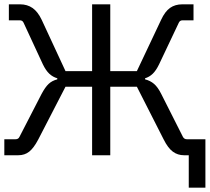

<svg xmlns="http://www.w3.org/2000/svg" viewBox="-35 -718 970 888"><path d="M816 0Q787 0 764.5 -16.5Q742 -33 722 -73L598 -317H475V0H391V-317H268L142 -73Q121 -33 100 -16.5Q79 0 50 0H-15V-74H37Q50 -74 55 -85L157 -283Q174 -315 190 -330Q206 -345 230 -351V-356Q209 -362 193 -377Q177 -392 163 -421L74 -613Q69 -624 57 -624H6V-698H58Q91 -698 115.5 -681Q140 -664 158 -626L268 -389H391V-698H475V-389H598L710 -626Q728 -665 751.5 -681.5Q775 -698 808 -698H860V-624H809Q797 -624 792 -613L701 -421Q687 -392 671.5 -377Q656 -362 636 -356V-351Q660 -345 677.5 -330Q695 -315 711 -283L811 -85Q817 -74 829 -74H915V150H838V0Z"/></svg>

Font: iA Writer Quattro V
Style: Regular
Weight: 400
Designer: Mike Abbink, Paul van der Laan, Pieter van Rosmalen, Oliver Reichenstein
Foundry: Information Architects Inc.
Version: Version 2.000